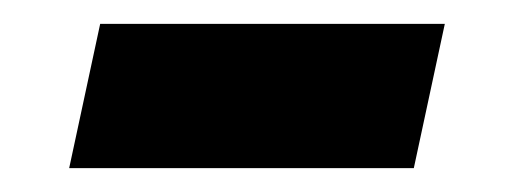

<svg xmlns="http://www.w3.org/2000/svg" viewBox="-20 -355 442 161"><path d="M38 -214 64 -335H353L327 -214Z"/></svg>

Font: Raleway-v4020
Style: Bold Italic
Weight: 700
Italic angle: -12°
Designer: Matt McInerney, Pablo Impallari, Rodrigo Fuenzalida
Foundry: Matt McInerney, Pablo Impallari, Rodrigo Fuenzalida
Version: Version 4.020;PS 004.020;hotconv 1.0.88;makeotf.lib2.5.64775